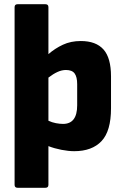

<svg xmlns="http://www.w3.org/2000/svg" viewBox="-20 -703 585 908"><path d="M63 185Q49 185 49 171V-669Q49 -683 63 -683H195Q209 -683 209 -669V-447Q240 -474 277.5 -491.5Q315 -509 362 -509Q434 -509 469.5 -469Q505 -429 505 -342V-191Q505 -83 460 -35.5Q415 12 331 12Q304 12 270.5 5.5Q237 -1 209 -12V171Q209 185 195 185ZM278 -117Q345 -117 345 -205V-305Q345 -339 333 -355.5Q321 -372 292 -372Q272 -372 251.5 -362.5Q231 -353 209 -336V-132Q226 -124 244.5 -120.5Q263 -117 278 -117Z"/></svg>

Font: Sofia Sans Black
Style: Regular
Weight: 900
Designer: Botio Nikoltchev, Ani Petrova
Foundry: lettersoup
Version: Version 4.100; ttfautohint (v1.8.3)